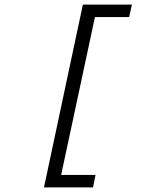

<svg xmlns="http://www.w3.org/2000/svg" viewBox="-20 -718 690 834"><path d="M171 96 340 -698H404L234 96ZM189 96 200 42H395L384 96ZM346 -644 358 -698H553L541 -644Z"/></svg>

Font: Azeret Mono ExtraLight
Style: Italic
Weight: 250
Italic angle: -12°
Designer: Martin Vácha
Foundry: Displaay
Version: Version 1.002